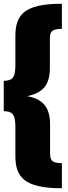

<svg xmlns="http://www.w3.org/2000/svg" viewBox="-20 -862 365 1024"><path d="M310 -842C103 -842 62 -779 62 -668V-515C62 -455 51 -431 0 -431V-269C51 -269 62 -245 62 -185V-32C62 78 103 142 310 142V8C256 8 247 -7 247 -46V-200C247 -297 200 -336 125 -349C202 -366 246 -401 246 -500V-654C246 -693 255 -708 310 -708Z"/></svg>

Font: Fira Sans Heavy
Style: Regular
Weight: 900
Designer: bBox Type GmbH & Carrois Corporate GbR & Edenspiekermann AG
Foundry: bBox Type GmbH & Carrois Corporate GbR & Edenspiekermann AG
Version: Version 4.300;PS 004.300;hotconv 1.0.88;makeotf.lib2.5.64775